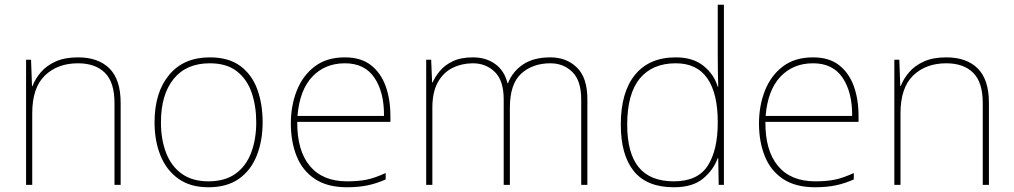

<svg xmlns="http://www.w3.org/2000/svg" viewBox="-20 -780 4276 810"><path d="M309 -538Q395 -538 442 -491Q489 -444 489 -346V0H463V-345Q463 -433 422.5 -473Q382 -513 309 -513Q223 -513 169.5 -461.5Q116 -410 116 -302V0H90V-528H111L115 -417H117Q129 -448 152.5 -475.5Q176 -503 214.5 -520.5Q253 -538 309 -538Z M1088 -264Q1088 -187 1063.5 -124.5Q1039 -62 988.5 -26Q938 10 859 10Q783 10 732.5 -26Q682 -62 657 -124Q632 -186 632 -264Q632 -390 693.5 -464Q755 -538 865 -538Q945 -538 994 -501.5Q1043 -465 1065.5 -403Q1088 -341 1088 -264ZM659 -264Q659 -191 681 -134.5Q703 -78 747.5 -46.5Q792 -15 859 -15Q929 -15 973.5 -47Q1018 -79 1039.5 -135.5Q1061 -192 1061 -264Q1061 -333 1041.5 -389.5Q1022 -446 979 -479.5Q936 -513 865 -513Q766 -513 712.5 -447Q659 -381 659 -264Z M1435 -538Q1503 -538 1545 -505Q1587 -472 1607 -416.5Q1627 -361 1627 -291V-266H1234Q1233 -145 1287 -80Q1341 -15 1444 -15Q1492 -15 1526.5 -22Q1561 -29 1607 -50V-23Q1569 -6 1530.5 2Q1492 10 1444 10Q1361 10 1308.5 -25Q1256 -60 1231.5 -121Q1207 -182 1207 -259Q1207 -334 1232 -397.5Q1257 -461 1307.5 -499.5Q1358 -538 1435 -538ZM1435 -513Q1351 -513 1297.5 -456.5Q1244 -400 1235 -291H1600Q1601 -390 1560 -451.5Q1519 -513 1435 -513Z M2302 -538Q2370 -538 2414 -495Q2458 -452 2458 -361V0H2432V-360Q2432 -440 2394.5 -476.5Q2357 -513 2302 -513Q2227 -513 2179 -469.5Q2131 -426 2131 -325V0H2105V-360Q2105 -440 2067.5 -476.5Q2030 -513 1975 -513Q1929 -513 1890 -494Q1851 -475 1827.5 -433.5Q1804 -392 1804 -325V0H1778V-528H1799L1803 -432H1805Q1816 -457 1836 -481Q1856 -505 1890 -521.5Q1924 -538 1975 -538Q2030 -538 2069 -510Q2108 -482 2121 -429H2123Q2142 -478 2186.5 -508Q2231 -538 2302 -538Z M2823 10Q2709 10 2654 -58Q2599 -126 2599 -254Q2599 -391 2659 -464.5Q2719 -538 2831 -538Q2903 -538 2947.5 -502.5Q2992 -467 3008 -414H3010Q3009 -448 3008.5 -480Q3008 -512 3008 -543V-760H3034V0H3012L3010 -113H3008Q2990 -63 2946 -26.5Q2902 10 2823 10ZM2823 -15Q2923 -15 2965.5 -80.5Q3008 -146 3008 -263V-266Q3008 -386 2964 -449.5Q2920 -513 2831 -513Q2732 -513 2679 -448.5Q2626 -384 2626 -254Q2626 -134 2674.5 -74.5Q2723 -15 2823 -15Z M3410 -538Q3478 -538 3520 -505Q3562 -472 3582 -416.5Q3602 -361 3602 -291V-266H3209Q3208 -145 3262 -80Q3316 -15 3419 -15Q3467 -15 3501.5 -22Q3536 -29 3582 -50V-23Q3544 -6 3505.5 2Q3467 10 3419 10Q3336 10 3283.5 -25Q3231 -60 3206.5 -121Q3182 -182 3182 -259Q3182 -334 3207 -397.5Q3232 -461 3282.5 -499.5Q3333 -538 3410 -538ZM3410 -513Q3326 -513 3272.5 -456.5Q3219 -400 3210 -291H3575Q3576 -390 3535 -451.5Q3494 -513 3410 -513Z M3972 -538Q4058 -538 4105 -491Q4152 -444 4152 -346V0H4126V-345Q4126 -433 4085.5 -473Q4045 -513 3972 -513Q3886 -513 3832.5 -461.5Q3779 -410 3779 -302V0H3753V-528H3774L3778 -417H3780Q3792 -448 3815.5 -475.5Q3839 -503 3877.5 -520.5Q3916 -538 3972 -538Z"/></svg>

Font: Noto Sans Thaana Thin
Style: Regular
Weight: 100
Designer: David Williams
Foundry: Google Inc.
Version: Version 3.001; ttfautohint (v1.8.4.7-5d5b)